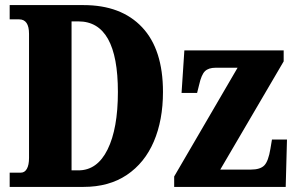

<svg xmlns="http://www.w3.org/2000/svg" viewBox="-20 -734 1157 754"><path d="M18 -56H62Q77 -56 85.5 -71Q94 -86 94 -114V-601Q94 -658 55 -658H18V-714H308Q456 -714 538 -627Q620 -540 620 -373Q620 -262 584 -178Q548 -94 478 -47Q408 0 308 0H18ZM288 -65Q362 -65 402.5 -147Q443 -229 443 -373Q443 -650 288 -650H261V-65ZM664 -41 913 -468H827Q799 -468 785 -454.5Q771 -441 762 -401L754 -369H693L704 -536H1094V-493L845 -68H965Q1002 -68 1018 -84.5Q1034 -101 1042 -150L1048 -186H1107L1102 0H664Z"/></svg>

Font: Noto Serif CondBlack
Style: Regular
Weight: 900
Width: 3
Designer: Monotype Design Team
Foundry: Monotype Imaging Inc.
Version: Version 1.001